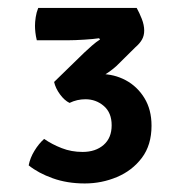

<svg xmlns="http://www.w3.org/2000/svg" viewBox="-20 -764 460 472"><path d="M254.5 -456Q254.5 -487 235.2 -503.5Q216 -520 190 -520Q180 -520 170 -517.8Q160 -515.5 151 -511Q138.5 -517 127.5 -532Q116.5 -547 113 -562.5Q141 -571 171.2 -576.5Q201.5 -582 227 -582Q260.5 -582 289 -566.8Q317.5 -551.5 335 -523Q352.5 -494.5 352.5 -455Q352.5 -407.5 328.8 -376Q305 -344.5 267.5 -328.8Q230 -313 188.5 -313Q145 -313 109.5 -325.8Q74 -338.5 50.5 -357.5Q54 -376 64.8 -393.5Q75.5 -411 88.5 -422.5Q108 -409 131.8 -399.8Q155.5 -390.5 183 -390.5Q215 -390.5 234.8 -407.8Q254.5 -425 254.5 -456ZM266 -601.5Q250 -587 221.8 -570.5Q193.5 -554 165.5 -544.5L113 -562.5L187.5 -635Q195.5 -642.5 206 -651.8Q216.5 -661 226 -667L223.5 -670Q211 -668 187 -666.5Q163 -665 147.5 -665H70.5Q68 -675 67 -684.2Q66 -693.5 66 -700.5Q66 -710 67.8 -721.8Q69.5 -733.5 74 -744.5H316Q322.5 -733 328.5 -717.8Q334.5 -702.5 334.5 -689Q334.5 -676.5 329.2 -667Q324 -657.5 313 -648Z"/></svg>

Font: Signika Light Medium
Style: Regular
Weight: 500
Version: Version 2.003;gftools[0.9.32]